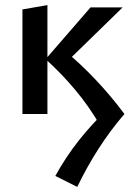

<svg xmlns="http://www.w3.org/2000/svg" viewBox="-20 -447 513 753"><path d="M404 -21 373 46Q330 -29 275.5 -94Q221 -159 159 -215L335 -418H461L226 -189V-255Q294 -199 354.5 -135Q415 -71 468 0Q413 64 367 135.5Q321 207 283 286L197 243Q237 170 289 104Q341 38 404 -21ZM68 0V-410L166 -427V0Z"/></svg>

Font: Ysabeau SemiBold
Style: Regular
Weight: 600
Designer: Christian Thalmann (Catharsis Fonts)
Version: Version 2.000;gftools[0.9.27.dev2+g8671c4b]